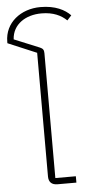

<svg xmlns="http://www.w3.org/2000/svg" viewBox="-67 -899 439 933"><g transform="rotate(-5 152.5 -432.5)"><path d="M175 0H267V-31H167V-640C167 -656 162 -663 148 -669L24 -720C28 -793 92 -834 169 -834C227 -834 265 -815 292 -789L313 -812C286 -840 240 -865 167 -865C71 -865 -8 -804 -8 -711V-704L132 -645V-42C132 -15 146 0 175 0Z"/></g></svg>

Font: IBM Plex Thai ExtraLight
Style: Regular
Weight: 200
Designer: Mike Abbink, Paul van der Laan, Pieter van Rosmalen, Ben Mitchell, Mark Frömberg
Foundry: Bold Monday
Version: Version 1.0